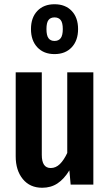

<svg xmlns="http://www.w3.org/2000/svg" viewBox="-20 -870 517 905"><path d="M420 0H313L307 -67Q282 -26 251 -5.5Q220 15 179 15Q121 15 87.5 -26Q54 -67 54 -133V-529H177V-140Q177 -78 219 -78Q243 -78 262 -96.5Q281 -115 297 -149V-529H420ZM348 -733Q348 -679 318 -647Q288 -615 237 -615Q186 -615 156 -647Q126 -679 126 -733Q126 -787 156 -818.5Q186 -850 237 -850Q288 -850 318 -818.5Q348 -787 348 -733ZM199 -733Q199 -703 208.5 -690Q218 -677 237 -677Q256 -677 266 -690Q276 -703 276 -733Q276 -763 266 -775.5Q256 -788 237 -788Q218 -788 208.5 -775.5Q199 -763 199 -733Z"/></svg>

Font: Fira Sans Compressed Medium
Style: Regular
Weight: 500
Width: 1
Designer: bBox Type GmbH & Carrois Corporate GbR & Edenspiekermann AG
Foundry: bBox Type GmbH & Carrois Corporate GbR & Edenspiekermann AG
Version: Version 4.301